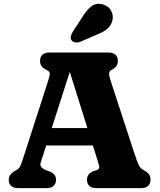

<svg xmlns="http://www.w3.org/2000/svg" viewBox="-20 -971 824 991"><path d="M186.8 -310H497.8L499 -220.2H185ZM269.1 -43.2Q269.1 -23.2 257 -11.6Q245 0 219.7 0H74.6Q49.4 0 37.3 -11.6Q25.2 -23.2 25.2 -43.2Q25.2 -56.8 31.6 -66.4Q38 -76 52.2 -86L65.7 -93.7Q76.2 -99.8 82.3 -109.4Q88.4 -119 98.5 -151L230.2 -559.4Q237.9 -583.2 236.3 -593.7Q234.7 -604.1 216.3 -612.4Q201.4 -619.3 194.1 -630.3Q186.7 -641.2 186.7 -656.8Q186.7 -676.8 198.8 -688.4Q210.9 -700 236.1 -700H538.9Q564.2 -700 576.2 -688.4Q588.3 -676.7 588.3 -656.8Q588.3 -640 580.2 -629.1Q572.1 -618.1 556 -610.4Q544.7 -605.1 543.5 -593.9Q542.4 -582.6 548.3 -562.8L674.6 -176.6Q687.1 -137.7 696 -119.3Q704.9 -100.9 721.9 -92.5Q742.2 -81.6 749.5 -70.7Q756.9 -59.9 756.9 -43.2Q756.9 -23.2 744.8 -11.6Q732.8 0 707.5 0H478.4Q452.8 0 440.9 -11.6Q429 -23.2 429 -43.2Q429 -58.8 436.6 -69.1Q444.2 -79.5 459.2 -86.4L482.2 -94.2Q494.4 -99.6 492.2 -111.5Q489.9 -123.4 481.8 -148.6L333.3 -622L346.9 -621L201.9 -168.8Q195 -146.9 190.5 -133.8Q186.1 -120.7 191 -111.8Q195.9 -102.9 215.9 -93L238.9 -85.2Q252.7 -78.7 260.9 -68.9Q269.1 -59.2 269.1 -43.2ZM403.3 -880.2Q425.3 -917.3 450.2 -937.5Q475.2 -957.7 510.4 -948.4Q540.6 -940.1 553.7 -915Q566.9 -890 559.8 -863.9Q552.8 -838.4 533.9 -822.2Q515 -806 478.2 -791.7L394.5 -755.3Q382.8 -750.6 370.1 -752Q357.5 -753.5 350.2 -762Q342.9 -771.8 345.6 -782.9Q348.4 -794.1 354.9 -805.9Z"/></svg>

Font: Fraunces SuperSoft Wonky
Style: Regular
Weight: 900
Version: Version 1.000;[b76b70a41]